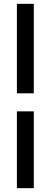

<svg xmlns="http://www.w3.org/2000/svg" viewBox="-20 -770 264 1000"><path d="M156 -284H68V-750H156ZM156 210H68V-190H156Z"/></svg>

Font: Cabin
Style: Bold
Weight: 700
Designer: Pablo Impallari
Foundry: Pablo Impallari. www.impallari.com Igino Marini. www.ikern.com
Version: Version 1.005